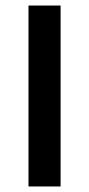

<svg xmlns="http://www.w3.org/2000/svg" viewBox="-20 -674 322 694"><path d="M83 0V-654H199V0Z"/></svg>

Font: TypoPRO Source Sans Pro
Style: Regular
Weight: 600
Designer: Paul D. Hunt
Foundry: Adobe Systems Incorporated
Version: Version 2.020;PS 2.000;hotconv 1.0.86;makeotf.lib2.5.63406